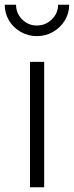

<svg xmlns="http://www.w3.org/2000/svg" viewBox="-61 -793 313 813"><path d="M66 -531H126V0H66ZM-41 -773H7Q7 -737 32.5 -711Q58 -685 95 -685Q132 -685 158.5 -711Q185 -737 185 -773H232Q232 -737 213.5 -706.5Q195 -676 163.5 -658Q132 -640 95 -640Q58 -640 26.5 -658Q-5 -676 -23 -706.5Q-41 -737 -41 -773Z"/></svg>

Font: Evergrow Sans
Style: Light
Weight: 300
Foundry: 10Web
Version: Version 1.000